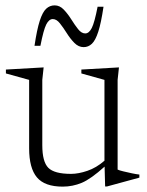

<svg xmlns="http://www.w3.org/2000/svg" viewBox="-20 -685 548 715"><path d="M137.5 -144.5Q137.5 -82.5 160 -60Q182.5 -37.5 244.5 -37.5Q272 -37.5 305.2 -48.8Q338.5 -60 369 -86.5V-387.5L283 -411.5V-426L423 -434L418 -387.5V-53.5Q424 -50.5 439.5 -46.8Q455 -43 471.8 -39.5Q488.5 -36 499 -35V-23.5L378 9.5H371.5L369.5 -64.5Q318.5 -18.5 284.5 -4.2Q250.5 10 213.5 10Q146.5 10 117.5 -24.5Q88.5 -59 88.5 -132.5V-387.5L2 -411.5V-426L142.5 -434L137.5 -387.5ZM365.5 -660Q356.5 -599.5 346 -567Q335.5 -534.5 322.2 -522Q309 -509.5 291.5 -509.5Q272.5 -509.5 257 -525.2Q241.5 -541 228.5 -561.8Q215.5 -582.5 203 -598.2Q190.5 -614 176.5 -614Q162.5 -614 152.2 -593.8Q142 -573.5 130.5 -514.5H108.5Q117.5 -575 128 -607.5Q138.5 -640 152 -652.5Q165.5 -665 183.5 -665Q202.5 -665 217.5 -649.2Q232.5 -633.5 245.5 -612.8Q258.5 -592 271 -576.2Q283.5 -560.5 297.5 -560.5Q311.5 -560.5 321.8 -580.8Q332 -601 343.5 -660Z"/></svg>

Font: Newsreader Text Light
Style: Regular
Weight: 300
Designer: Hugues Gentile
Foundry: Production Type
Version: Version 1.002